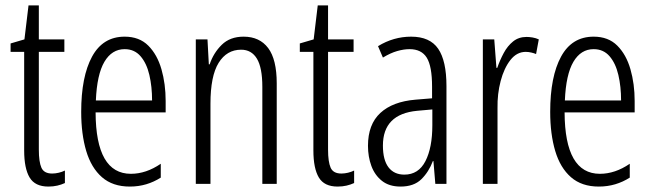

<svg xmlns="http://www.w3.org/2000/svg" viewBox="-20 -743 2400 707"><path d="M172 -104Q184 -104 196.5 -107Q209 -110 219 -115V-69Q206 -63 191 -59.5Q176 -56 158 -56Q109 -56 89 -89.5Q69 -123 69 -189V-552H19V-583L70 -598L85 -723H123V-598H217V-552H123V-192Q123 -147 132.5 -125.5Q142 -104 172 -104Z M439 -608Q493 -608 526 -575Q559 -542 574.5 -488Q590 -434 590 -371V-329H332Q333 -103 462 -103Q518 -103 572 -140V-89Q547 -73 518.5 -64.5Q490 -56 458 -56Q395 -56 355.5 -90.5Q316 -125 297.5 -187Q279 -249 279 -331Q279 -461 319 -534.5Q359 -608 439 -608ZM439 -562Q392 -562 364.5 -515.5Q337 -469 333 -373H540Q540 -424 530 -467Q520 -510 497.5 -536Q475 -562 439 -562Z M877 -608Q936 -608 967.5 -566Q999 -524 999 -436V-66H946V-423Q946 -494 926 -527Q906 -560 868 -560Q815 -560 785 -511.5Q755 -463 755 -361V-66H701V-598H744L749 -506H752Q766 -548 796.5 -578Q827 -608 877 -608Z M1237 -104Q1249 -104 1261.5 -107Q1274 -110 1284 -115V-69Q1271 -63 1256 -59.5Q1241 -56 1223 -56Q1174 -56 1154 -89.5Q1134 -123 1134 -189V-552H1084V-583L1135 -598L1150 -723H1188V-598H1282V-552H1188V-192Q1188 -147 1197.5 -125.5Q1207 -104 1237 -104Z M1494 -608Q1563 -608 1593.5 -563.5Q1624 -519 1624 -426V-66H1583L1576 -150H1574Q1559 -110 1531.5 -83Q1504 -56 1455 -56Q1413 -56 1386.5 -77Q1360 -98 1347.5 -132Q1335 -166 1335 -206Q1335 -285 1380.5 -327Q1426 -369 1510 -376L1571 -381V-424Q1571 -499 1551.5 -530.5Q1532 -562 1488 -562Q1467 -562 1442.5 -555Q1418 -548 1390 -531L1372 -573Q1429 -608 1494 -608ZM1516 -335Q1390 -323 1390 -207Q1390 -154 1410.5 -127Q1431 -100 1469 -100Q1521 -100 1546.5 -149.5Q1572 -199 1572 -282V-340Z M1919 -607Q1929 -607 1941 -605Q1953 -603 1964 -598L1954 -544Q1947 -547 1936.5 -549.5Q1926 -552 1916 -552Q1883 -552 1859.5 -522Q1836 -492 1823.5 -444.5Q1811 -397 1812 -345V-66H1758V-598H1800L1808 -493H1811Q1821 -522 1835 -548Q1849 -574 1869.5 -590.5Q1890 -607 1919 -607Z M2166 -608Q2220 -608 2253 -575Q2286 -542 2301.5 -488Q2317 -434 2317 -371V-329H2059Q2060 -103 2189 -103Q2245 -103 2299 -140V-89Q2274 -73 2245.5 -64.5Q2217 -56 2185 -56Q2122 -56 2082.5 -90.5Q2043 -125 2024.5 -187Q2006 -249 2006 -331Q2006 -461 2046 -534.5Q2086 -608 2166 -608ZM2166 -562Q2119 -562 2091.5 -515.5Q2064 -469 2060 -373H2267Q2267 -424 2257 -467Q2247 -510 2224.5 -536Q2202 -562 2166 -562Z"/></svg>

Font: Noto Sans Malayalam UI ExtraCondensed Light
Style: Regular
Weight: 300
Width: 2
Designer: Jelle Bosma - Monotype Design Team
Foundry: Monotype Imaging Inc.
Version: Version 2.104; ttfautohint (v1.8.4.7-5d5b)